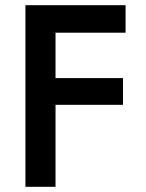

<svg xmlns="http://www.w3.org/2000/svg" viewBox="-20 -720 561 740"><path d="M78 -700V0H194V-316H454V-419H194V-594H464V-700Z"/></svg>

Font: Jost Medium
Style: Regular
Weight: 500
Version: Version 3.710